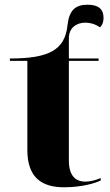

<svg xmlns="http://www.w3.org/2000/svg" viewBox="-20 -784 466 814"><path d="M252 10C328 10 386 -8 407 -19V-29C383 -19 361 -14 342 -14C298 -14 272 -42 272 -103V-526H398V-536H272V-622C272 -666 304 -688 342 -688C362 -688 384 -682 404 -668C413 -677 419 -689 419 -708C419 -745 398 -764 351 -764C300 -764 273 -741 266 -676C255 -573 189 -536 22 -536V-526H96V-148C96 -31 157 10 252 10Z"/></svg>

Font: Noto Serif Display ExtraBold
Style: Regular
Weight: 800
Designer: Monotype Design Team
Foundry: Monotype Imaging Inc.
Version: Version 2.009